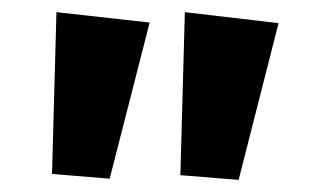

<svg xmlns="http://www.w3.org/2000/svg" viewBox="-20 -755 531 317"><path d="M73.2 -734.9 227.1 -717.8 161.1 -460 65.9 -467.8ZM285.2 -734.9 439.9 -716.8 374 -458 277.8 -465.8Z"/></svg>

Font: BioRhyme ExtraBold
Style: Regular
Weight: 800
Designer: Aoife Mooney
Foundry: Aoife Mooney Type
Version: Version 1.500;PS 001.500;hotconv 1.0.88;makeotf.lib2.5.64775